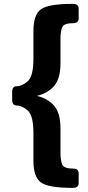

<svg xmlns="http://www.w3.org/2000/svg" viewBox="-20 -750 445 970"><path d="M65.4 -216.8Q41.5 -216.8 41.5 -245.6V-285.6Q41.5 -314.5 65.4 -314.5Q91.3 -314.5 120.1 -339.6Q148.9 -364.7 148.9 -454.6V-593.8Q148.9 -675.3 186.5 -702.9Q224.1 -730.5 348.1 -730.5Q377.4 -730.5 377.4 -706.1V-657.2Q377.4 -632.8 348.1 -632.8Q300.8 -632.8 293.2 -609.9Q285.6 -586.9 285.6 -556.2V-431.6Q285.6 -351.6 252.9 -314.9Q220.2 -278.3 168 -266.1V-265.1Q220.2 -252.9 252.9 -216.3Q285.6 -179.7 285.6 -99.6V24.9Q285.6 55.7 293.2 78.6Q300.8 101.6 348.1 101.6Q377.4 101.6 377.4 126V174.8Q377.4 199.2 348.1 199.2Q224.1 199.2 186.5 171.6Q148.9 144 148.9 62.5V-76.7Q148.9 -166.5 120.1 -191.7Q91.3 -216.8 65.4 -216.8Z"/></svg>

Font: Istok Web
Style: Bold
Weight: 700
Designer: Andrey V. Panov
Foundry: Andrey V. Panov
Version: Version 1.0.2g